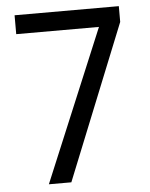

<svg xmlns="http://www.w3.org/2000/svg" viewBox="-52 -757 624 800"><g transform="rotate(-5 260.0 -357.0)"><path d="M120 0 385 -635H39V-714H475V-648L214 0Z"/></g></svg>

Font: Noto Sans Khmer SemiCondensed
Style: Regular
Weight: 400
Width: 4
Designer: Danh Hong and the Monotype Design Team
Foundry: Monotype Imaging Inc.
Version: Version 2.004